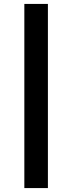

<svg xmlns="http://www.w3.org/2000/svg" viewBox="-20 -774 343 978"><path d="M104 -754V184H224V-754Z"/></svg>

Font: SpinnyJost
Style: Regular
Weight: 600
Version: Version 3.710